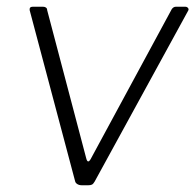

<svg xmlns="http://www.w3.org/2000/svg" viewBox="-20 -550 580 570"><path d="M530 -530Q535 -530 538 -526.5Q541 -523 539 -519L261 -11Q257 -4 253 -2Q249 0 242 0H223Q215 0 209.5 -3.5Q204 -7 203 -12L68 -520Q67 -530 77 -530H108Q113 -530 116.5 -527.5Q120 -525 120 -520L236 -80Q241 -60 252 -83L490 -523Q495 -530 502 -530H530Z"/></svg>

Font: Libre Franklin ExtraLight
Style: Italic
Weight: 250
Italic angle: -8°
Designer: Pablo Impallari, Rodrigo Fuenzalida, Nhung Nguyen
Foundry: Impallari Type
Version: Version 3.000